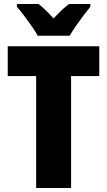

<svg xmlns="http://www.w3.org/2000/svg" viewBox="-20 -947 539 967"><path d="M338 0H162V-564H19V-714H480V-564H338ZM170 -767Q160 -786 140.5 -814Q121 -842 100.5 -869Q80 -896 65 -913V-927H174Q192 -913 210 -895.5Q228 -878 250 -854Q272 -878 291 -896Q310 -914 328 -927H435V-913Q420 -895 400 -868.5Q380 -842 361.5 -815Q343 -788 331 -767Z"/></svg>

Font: Noto Sans Myanmar Condensed Black
Style: Regular
Weight: 900
Width: 3
Designer: Monotype Design Team
Foundry: Monotype Imaging Inc.
Version: Version 2.107; ttfautohint (v1.8.4.7-5d5b)